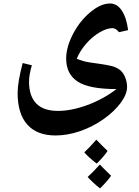

<svg xmlns="http://www.w3.org/2000/svg" viewBox="-20 -430 788 1091"><path d="M702.1 64.9Q702.1 104.5 666.5 153.6Q630.9 202.6 568.8 246.6Q506.8 290.5 435.1 315.2Q363.3 339.8 295.9 339.8Q190.4 339.8 135.3 278.1Q80.1 216.3 80.1 98.1Q80.1 37.1 108.9 -71.8L161.1 -59.1Q145 -4.9 145 34.2Q145 115.7 186 158Q227.1 200.2 309.1 200.2Q385.7 200.2 476.1 167Q566.4 133.8 642.1 76.2Q486.3 76.2 421.1 33.4Q356 -9.3 356 -97.2Q356 -161.6 394.3 -235.8Q432.6 -310.1 492.4 -360.1Q552.2 -410.2 605 -410.2Q645.5 -410.2 672.1 -370.1Q698.7 -330.1 708 -258.8L655.8 -247.1Q638.7 -270 619.1 -270Q587.4 -270 546.9 -246.6Q506.3 -223.1 471.2 -183.6Q436 -144 416 -96.2Q452.1 -81.1 487.3 -75.7Q522.5 -70.3 555.2 -65.9Q585.4 -61.5 612.5 -55.2Q639.6 -48.8 659.7 -33.9Q679.7 -19 690.9 8.5Q702.1 36.1 702.1 64.9ZM611.3 568.8Q587.9 602.1 548.3 640.6Q509.8 610.4 478 575.7Q506.3 550.3 547.4 504.9Q564.5 523.4 611.3 568.8ZM591.3 427.7Q570.8 459.5 529.3 499.5Q482.4 463.4 459 435.5Q487.8 409.2 527.3 363.8L560.5 397.5Z"/></svg>

Font: Sahl Naskh
Style: Bold
Weight: 700
Designer: Pascal Zoghbi
Version: Version 1.001